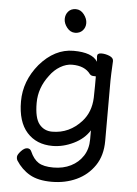

<svg xmlns="http://www.w3.org/2000/svg" viewBox="-59 -749 698 976"><g transform="rotate(5 290.0 -261.5)"><path d="M59 88Q55 82 55 70.5Q55 59 72 40.5Q89 22 104 22Q119 22 125 36Q142 75 168 91.5Q194 108 244 108Q294 108 333 88.5Q372 69 395 33.5Q418 -2 418 -51V-97Q391 -53 337.5 -27Q284 -1 230 -1Q148 -1 99.5 -55Q51 -109 51 -213Q51 -317 123 -404Q199 -492 295 -492Q391 -492 418 -447L416 -475Q416 -491 437 -491Q458 -491 478.5 -482.5Q499 -474 499 -458V-457Q495 -381 495 -358V-50Q495 25 460 76.5Q425 128 368 154.5Q311 181 241.5 181Q172 181 129.5 156.5Q87 132 59 88ZM222 -73Q310 -73 372 -142Q415 -190 418 -263Q419 -290 419 -324V-372Q420 -373 407.5 -373Q395 -373 388 -381Q359 -421 294 -421Q264 -421 233.5 -403Q203 -385 181 -354Q131 -289 131 -212Q131 -135 156 -104Q181 -73 222 -73ZM330 -682Q347 -660 347 -637.5Q347 -615 332.5 -599.5Q318 -584 294 -584Q270 -584 253 -605.5Q236 -627 236 -649.5Q236 -672 250 -688Q264 -704 288.5 -704Q313 -704 330 -682Z"/></g></svg>

Font: LXGW WenKai TC
Style: Bold
Weight: 700
Designer: LXGW / Fontworks Inc.
Foundry: LXGW / Fontworks Inc.
Version: Version 1.330;April 28, 2024